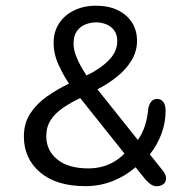

<svg xmlns="http://www.w3.org/2000/svg" viewBox="-20 -645 659 673"><path d="M63.7 -166.7Q63.7 -212.7 85.7 -246.7Q107.7 -280.7 143.8 -306.2Q179.8 -331.7 221.8 -352Q203.3 -379 185.7 -417Q168 -455 168 -495Q168 -533.5 186.9 -562.8Q205.8 -592 239.7 -608.5Q273.5 -625 317.5 -625Q360.2 -625 392.4 -609.5Q424.7 -594 442.5 -566.3Q460.3 -538.7 460.3 -501.8Q460.3 -464.8 440.9 -433Q421.5 -401.2 389.9 -376Q358.3 -350.8 321.5 -332L463.2 -154.3Q480.7 -179.7 489 -207.5Q497.3 -235.3 499.8 -265Q506.8 -298.3 531.2 -298.3Q544 -298.3 552.2 -287.8Q560.5 -277.3 560.5 -257.3Q560.5 -215 545.9 -175.9Q531.3 -136.8 505.3 -103.8L549.3 -48.7Q562 -33.5 562 -20.3Q562 -6.3 552.2 0.7Q542.3 7.7 529.8 7.7Q518.3 7.7 509.4 1.8Q500.5 -4.2 490.2 -15.5L455.2 -58.8Q420 -28 374.8 -10.2Q329.5 7.5 279.2 7.5Q177.5 7.5 120.6 -40.9Q63.7 -89.3 63.7 -166.7ZM142.2 -167.7Q142.2 -117.8 180.8 -86.2Q219.3 -54.7 290 -54.7Q328.5 -54.7 360.6 -68.4Q392.7 -82.2 416.3 -106.7L261.2 -301.2Q228 -285.5 200.9 -267Q173.8 -248.5 158 -224.5Q142.2 -200.5 142.2 -167.7ZM237.8 -492.3Q237.8 -472.3 246 -450.5Q254.2 -428.7 265 -410.1Q275.8 -391.5 283.2 -380.5Q329.7 -402.2 360.3 -432.7Q391 -463.2 391 -500.3Q391 -524.8 379.6 -539.4Q368.2 -554 351.1 -560.3Q334 -566.7 317.2 -566.7Q298.7 -566.7 280.2 -559.7Q261.8 -552.7 249.8 -536.4Q237.8 -520.2 237.8 -492.3Z"/></svg>

Font: Sono ExtraLight
Style: Regular
Weight: 200
Designer: Tyler Finck
Foundry: Tyler Finck
Version: Version 2.112